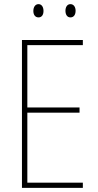

<svg xmlns="http://www.w3.org/2000/svg" viewBox="-20 -907 472 927"><path d="M141 -854C141 -837 149 -823 166 -823C182 -823 190 -836 190 -854C190 -872 182 -887 166 -887C149 -887 141 -871 141 -854ZM296 -855C296 -837 304 -823 320 -823C337 -823 345 -837 345 -855C345 -873 336 -887 320 -887C304 -887 296 -872 296 -855ZM380 0V-25H112V-363H364V-388H112V-689H380V-714H86V0Z"/></svg>

Font: Noto Sans Gurmukhi Condensed Thin
Style: Regular
Weight: 100
Width: 3
Designer: Jelle Bosma - Monotype Design Team
Foundry: Monotype Imaging Inc.
Version: Version 2.004